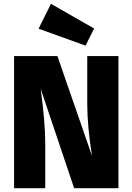

<svg xmlns="http://www.w3.org/2000/svg" viewBox="-20 -990 697 1010"><path d="M248 -970 475 -840 430 -750 183 -839ZM603 -695V0H370L194 -523Q218 -347 218 -235V0H54V-695H282L464 -170Q439 -327 439 -443V-695Z"/></svg>

Font: FiraGO ExtraBold
Style: Regular
Weight: 800
Designer: bBox Type
Foundry: bBox Type GmbH
Version: Version 1.001;PS 001.001;hotconv 1.0.88;makeotf.lib2.5.64775